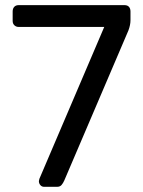

<svg xmlns="http://www.w3.org/2000/svg" viewBox="-20 -720 550 740"><path d="M28.8 -639.2V-675.8Q28.8 -687 34.9 -693.6Q41 -700.2 51.8 -700.2H460Q471.2 -700.2 477.1 -693.6Q482.9 -687 482.9 -675.8V-642.1Q482.9 -624 475.1 -603L228 -24.9Q223.1 -13.7 217 -6.8Q210.9 0 200.2 0H149.9Q141.1 0 135.5 -6.6Q129.9 -13.2 129.9 -22L131.8 -30.8L381.8 -616.2H51.8Q42 -616.2 35.4 -622.6Q28.8 -628.9 28.8 -639.2Z"/></svg>

Font: Rubik AZ
Style: Regular
Weight: 400
Designer: Hubert and Fischer
Foundry: Hubert & Fischer
Version: Version 2.000